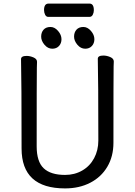

<svg xmlns="http://www.w3.org/2000/svg" viewBox="-20 -1024 750 1068"><path d="M342 24Q100 24 100 -198Q100 -575 97 -695Q97 -713 128 -713Q147 -713 166.5 -704.5Q186 -696 186 -680Q186 -662 185 -649Q184 -584 184 -210Q184 -125 223 -88Q262 -51 342 -51Q395 -51 437.5 -75.5Q480 -100 503.5 -144Q527 -188 527 -242Q527 -580 524 -697Q524 -715 555 -715Q574 -715 593.5 -706.5Q613 -698 613 -682Q613 -666 612 -654Q611 -594 611 -230Q611 -154 577 -96.5Q543 -39 482 -7.5Q421 24 342 24ZM454 -753Q429 -753 410.5 -775Q392 -797 392 -820Q392 -844 405.5 -859Q419 -874 444 -874Q467 -874 486 -852Q505 -830 505 -806Q505 -783 491 -768Q477 -753 454 -753ZM271 -753Q246 -753 227.5 -775Q209 -797 209 -820Q209 -844 222.5 -859Q236 -874 261 -874Q284 -874 303 -852Q322 -830 322 -806Q322 -783 308 -768Q294 -753 271 -753ZM477 -930H249Q237 -930 231 -942Q225 -954 225 -968Q225 -1004 250 -1004H478Q502 -1004 502 -967Q502 -954 496 -942Q490 -930 477 -930Z"/></svg>

Font: LXGW WenKai Lite
Style: Bold
Weight: 700
Designer: LXGW / Fontworks Inc.
Foundry: LXGW / Fontworks Inc.
Version: Version 1.330;April 28, 2024